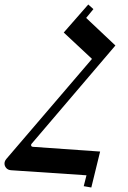

<svg xmlns="http://www.w3.org/2000/svg" viewBox="-40 -770 568 853"><path d="M472.7 -567.9 100.1 -130.9Q98.1 -128.4 98.1 -125.5Q98.1 -118.7 106 -117.7L404.8 -96.7L365.7 63L332 57.1L344.2 8.8L9.3 -13.7Q-4.4 -14.6 -12.2 -23.4Q-20 -32.2 -20 -43.5Q-20 -54.2 -11.7 -64L368.7 -508.3L243.2 -625.5L352.1 -750L375 -729.5L342.8 -690.4Z"/></svg>

Font: Arian Grqi
Style: Regular
Weight: 400
Designer: Ruben Hakobyan (Tarumian)
Foundry: Ruben Hakobyan (Tarumian)
Version: Version 1.003